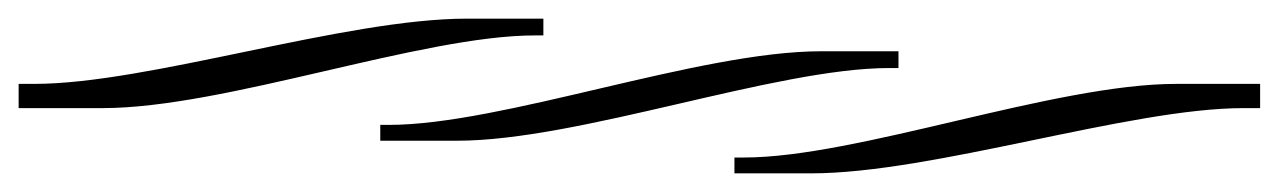

<svg xmlns="http://www.w3.org/2000/svg" viewBox="-29 -326 1372 206"><path d="M-9 -210H81C212 -210 423 -288 545 -288H554V-306H472C341 -306 130 -236 8 -236H-9ZM852 -271C721 -271 510 -192 388 -192H379V-175H461C592 -175 803 -253 925 -253H935V-271ZM1323 -210V-236H1233C1102 -236 891 -157 769 -157H759V-140H841C972 -140 1183 -210 1305 -210Z"/></svg>

Font: FoglihtenDeH02
Style: Regular
Weight: 500
Designer: gluk (gluksza@wp.pl|www.glukfonts.pl)
Version: Version 0.68